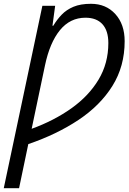

<svg xmlns="http://www.w3.org/2000/svg" viewBox="-28 -745 675 1005"><path d="M-8.3 240.2 193.8 -714.8H260.7L246.6 -610.4H251Q269.5 -641.6 294.4 -667.7Q319.3 -693.8 356.4 -709.5Q393.6 -725.1 448.2 -725.1Q526.9 -725.1 575.7 -671.4Q624.5 -617.7 624.5 -529.3Q624.5 -397.9 560.5 -295.4Q496.6 -192.9 382.8 -117.2Q269 -41.5 120.1 9.3L71.8 240.2ZM137.7 -70.8Q255.4 -113.8 345.9 -178.2Q436.5 -242.7 487.8 -328.1Q539.1 -413.6 539.1 -519.5Q539.1 -584.5 508.1 -618.4Q477.1 -652.3 419.4 -652.3Q338.9 -652.3 285.6 -586.9Q232.4 -521.5 207.5 -402.8Z"/></svg>

Font: Open Sans
Style: Italic
Weight: 400
Italic angle: -12°
Designer: Monotype Design Team
Foundry: Monotype Imaging Inc.
Version: Version 3.000; ttfautohint (v1.8.4)